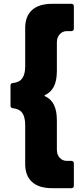

<svg xmlns="http://www.w3.org/2000/svg" viewBox="-20 -830 442 1006"><path d="M253 156Q184 156 148 123.5Q112 91 112 29V-174Q112 -217 96.5 -238.5Q81 -260 47 -263Q35 -265 35 -276V-382Q35 -394 47 -395Q81 -398 96.5 -419.5Q112 -441 112 -483V-683Q112 -745 148 -777.5Q184 -810 253 -810H355Q360 -810 363.5 -806.5Q367 -803 367 -798V-679Q367 -674 363.5 -670.5Q360 -667 355 -667H331Q308 -667 293 -650.5Q278 -634 278 -608V-459Q278 -409 263 -378Q248 -347 216 -332Q213 -331 213 -329Q213 -328 216 -326Q248 -311 263 -280Q278 -249 278 -199V-46Q278 -19 293 -3Q308 13 331 13H355Q360 13 363.5 16.5Q367 20 367 25V144Q367 149 363.5 152.5Q360 156 355 156Z"/></svg>

Font: LinhAnh ExtBd
Style: Regular
Weight: 800
Designer: Jeremy Tribby
Foundry: Tribby Type
Version: Version 1.408